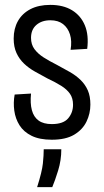

<svg xmlns="http://www.w3.org/2000/svg" viewBox="-20 -560 424 786"><path d="M192 12Q142 12 109.5 -4Q77 -20 60 -47Q43 -74 38.5 -107Q34 -140 40 -173L107 -177Q103 -137 110.5 -109Q118 -81 138 -66.5Q158 -52 192 -52Q239 -52 259 -75.5Q279 -99 279 -131Q279 -158 266.5 -176Q254 -194 231 -208.5Q208 -223 174 -239Q148 -253 123 -267Q98 -281 78.5 -299.5Q59 -318 47.5 -343Q36 -368 36 -402Q36 -443 53.5 -474Q71 -505 104.5 -522.5Q138 -540 186 -540Q239 -540 275 -518Q311 -496 327.5 -456Q344 -416 337 -360L269 -356Q275 -392 266.5 -419Q258 -446 238 -461.5Q218 -477 186 -477Q151 -477 129 -458Q107 -439 107 -405Q107 -378 121 -359Q135 -340 158.5 -325Q182 -310 212 -295Q240 -280 265.5 -265.5Q291 -251 310 -232.5Q329 -214 339.5 -190Q350 -166 350 -132Q350 -95 334 -62Q318 -29 283.5 -8.5Q249 12 192 12ZM132 206Q152 143 155.5 109.5Q159 76 159 51H231Q231 96 218 138Q205 180 194 206Z"/></svg>

Font: Bricolage Grotesque Condensed Light
Style: Regular
Weight: 300
Width: 3
Designer: Mathieu Triay
Foundry: Atelier Triay
Version: Version 1.000;gftools[0.9.30]